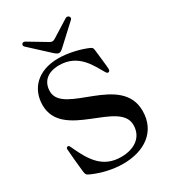

<svg xmlns="http://www.w3.org/2000/svg" viewBox="-225 -1045 1039 1170"><g transform="rotate(-30 294.5 -460.0)"><path d="M289.8 13.8C441.1 13.8 552.2 -63.2 552.2 -207.7C552.2 -470.5 121.8 -424.4 121.8 -591.3C121.8 -657 164.8 -702.1 249.6 -702.1C386.7 -702.1 434.7 -588.4 471.6 -527.7C476.9 -518.5 481.2 -513.8 487.6 -513.8C497.9 -513.8 500.4 -524.5 500.4 -532.3C500.4 -547.2 490.8 -627.8 485.8 -670.5C483.7 -688.9 481.2 -691.8 465.2 -699.2C421.2 -718.4 341.3 -741.1 266.7 -741.1C117.9 -741.1 41.2 -652.7 41.2 -541.2C41.2 -294.7 460.9 -334.9 460.9 -160.9C460.9 -72.1 389.6 -28.4 299.7 -28.4C172.6 -28.4 117.5 -114.7 66.1 -227.3C58.6 -243.6 57.2 -247.5 49.7 -247.5C39.4 -247.5 37.3 -240.1 37.3 -233.7C37.3 -219.1 49.7 -91.6 52.6 -69.2C55.4 -44 61.1 -41.2 79.9 -32.3C143.8 -3.6 219.1 13.8 289.8 13.8ZM124.3 -906.2 253.6 -786.9C284.4 -758.2 294.7 -760.7 322.4 -786.9L451.7 -906.2C465.6 -918.7 447.4 -942.1 429 -930.8L307.2 -854.8C293.3 -846.2 283.4 -845.9 269.5 -854.4L143.8 -929.7C124.3 -940.7 110.1 -919 124.3 -906.2Z"/></g></svg>

Font: Margiela Serif Medium
Style: Regular
Weight: 500
Designer: Andreas Faust, Stefan Endress
Version: Version 1.002;FEAKit 1.0